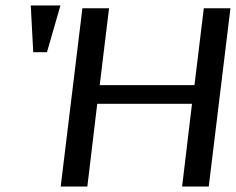

<svg xmlns="http://www.w3.org/2000/svg" viewBox="-20 -679 859 699"><path d="M740 0 819 -649H722L688 -369H343L377 -649H280L201 0H298L334 -301H679L643 0ZM151 -489 200 -659H92L101 -489Z"/></svg>

Font: Gamestation Display
Style: Italic
Weight: 400
Designer: Jonas Hecksher
Foundry: Jonas Hecksher, Playtypeª, e-types AS
Version: Version 1.003